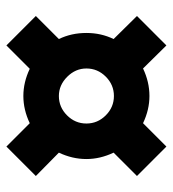

<svg xmlns="http://www.w3.org/2000/svg" viewBox="10 -552 540 600"><g transform="rotate(90 280.0 -252.0)"><path d="M30 -94 102 -166Q83 -205 83 -252Q83 -298 102 -337L30 -410L122 -502L194 -429Q236 -449 280 -449Q323 -449 365 -429L438 -502L530 -410L457 -337Q477 -295 477 -252Q477 -208 457 -166L530 -94L438 -2L365 -75Q323 -55 280 -55Q237 -55 195 -75L122 -2ZM366 -252Q366 -287 340.5 -312.5Q315 -338 280 -338Q245 -338 219.5 -312.5Q194 -287 194 -252Q194 -218 220 -192Q246 -166 280 -166Q315 -166 340.5 -191.5Q366 -217 366 -252Z"/></g></svg>

Font: Cairo
Style: Bold
Weight: 700
Designer: Mohamed Gaber
Foundry: Kief Type Foundry
Version: Version 2.100